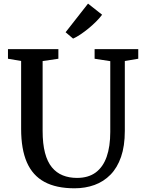

<svg xmlns="http://www.w3.org/2000/svg" viewBox="-20 -1008 780 1036"><path d="M382 8Q283.5 8 219.8 -26.5Q156 -61 125 -132Q94 -203 94 -312.5V-679L23 -691V-743H295V-691L210 -678.5V-302Q210 -232 222.8 -183.5Q235.5 -135 260 -105.2Q284.5 -75.5 318.8 -61.8Q353 -48 395.5 -48Q456.5 -48 496.2 -77.2Q536 -106.5 555.5 -162Q575 -217.5 575 -296V-678L490.5 -691V-743H726V-691L653.5 -679V-301.5Q653.5 -220 633.2 -161.5Q613 -103 576.2 -65.5Q539.5 -28 490 -10Q440.5 8 382 8ZM374 -800 334 -834 455 -988.5 531 -928.5Q517.5 -910.5 498.2 -891.2Q479 -872 457.2 -854.2Q435.5 -836.5 414.2 -822.2Q393 -808 375 -800Z"/></svg>

Font: Merriweather Medium
Style: Regular
Weight: 500
Version: Version 2.100